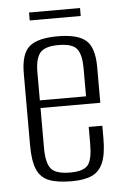

<svg xmlns="http://www.w3.org/2000/svg" viewBox="-47 -630 437 675"><g transform="rotate(-5 171.0 -293.0)"><path d="M179 9Q129 9 99.5 -2.5Q70 -14 57 -44Q44 -74 44 -130V-383Q44 -452 73.5 -477.5Q103 -503 174 -503Q244 -503 273.5 -477.5Q303 -452 303 -383V-257H92V-116Q92 -64 108.5 -43Q125 -22 177 -22Q224 -22 239.5 -42Q255 -62 255 -116V-176H303V-131Q303 -76 290 -45.5Q277 -15 250 -3Q223 9 179 9ZM92 -284H255V-384Q255 -430 239.5 -451Q224 -472 174 -472Q125 -472 108.5 -451Q92 -430 92 -384ZM81 -567V-595H261V-567Z"/></g></svg>

Font: Alumni Sans Thin Light
Style: Regular
Weight: 300
Version: Version 1.018